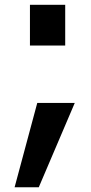

<svg xmlns="http://www.w3.org/2000/svg" viewBox="-20 -580 376 795"><path d="M250 -560.1H104V-391.6H250ZM134.3 -153.8 40.5 195.3H140.6L289.6 -153.8Z"/></svg>

Font: SG Kara
Style: Regular
Weight: 400
Designer: Damoon Khanjanzadeh
Version: Version 1.000